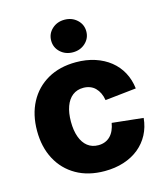

<svg xmlns="http://www.w3.org/2000/svg" viewBox="-114 -848 815 946"><g transform="rotate(-15 293.0 -375.0)"><path d="M303.7 10.7Q220.2 10.7 159.2 -24.2Q98.1 -59.1 64.9 -121.6Q31.7 -184.1 31.7 -266.6Q31.7 -349.6 64.9 -412.1Q98.1 -474.6 159.2 -509.5Q220.2 -544.4 303.7 -544.4Q356.4 -544.4 400.4 -530Q444.3 -515.6 477.3 -489.3Q510.3 -462.9 530.3 -426Q550.3 -389.2 555.7 -343.3L397 -326.2Q393.6 -346.7 386 -362.5Q378.4 -378.4 366.9 -389.9Q355.5 -401.4 340.1 -407.2Q324.7 -413.1 306.2 -413.1Q273.9 -413.1 251.2 -395.5Q228.5 -377.9 216.6 -345.2Q204.6 -312.5 204.6 -267.1Q204.6 -222.2 216.6 -189.2Q228.5 -156.2 251.2 -138.4Q273.9 -120.6 306.2 -120.6Q324.7 -120.6 340.1 -126.7Q355.5 -132.8 366.9 -144.3Q378.4 -155.8 386 -172.6Q393.6 -189.5 397 -210L555.7 -192.9Q551.3 -146.5 531.5 -109.1Q511.7 -71.8 478.8 -44.9Q445.8 -18.1 401.4 -3.7Q356.9 10.7 303.7 10.7ZM303.7 -595.2Q265.6 -595.2 239.7 -619.1Q213.9 -643.1 213.9 -678.2Q213.9 -713.4 239.7 -737.3Q265.6 -761.2 303.2 -761.2Q341.3 -761.2 367.2 -737.3Q393.1 -713.4 393.1 -678.2Q393.1 -643.1 367.2 -619.1Q341.3 -595.2 303.7 -595.2Z"/></g></svg>

Font: Inter 20pt ExtraBold
Style: Regular
Weight: 800
Version: Version 4.001;git-66647c0bb